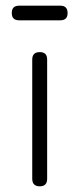

<svg xmlns="http://www.w3.org/2000/svg" viewBox="-20 -656 280 676"><path d="M120 0C120 0 120 0 120 0C102.5 0 93.5 -9 93.5 -26.5C93.5 -26.5 93.5 -26.5 93.5 -26.5C93.5 -26.5 93.5 -446.5 93.5 -446.5C93.5 -464 102.5 -472.5 120 -472.5C120 -472.5 120 -472.5 120 -472.5C137.5 -472.5 146 -464 146 -446.5C146 -446.5 146 -446.5 146 -446.5C146 -446.5 146 -26.5 146 -26.5C146 -9 137.5 0 120 0ZM192 -584.5C192 -584.5 47.5 -584.5 47.5 -584.5C30 -584.5 21.5 -593 21.5 -610C21.5 -610 21.5 -610 21.5 -610C21.5 -627.5 30 -636 47.5 -636C47.5 -636 47.5 -636 47.5 -636C47.5 -636 192 -636 192 -636C209.5 -636 218 -627.5 218 -610C218 -610 218 -610 218 -610C218 -593 209.5 -584.5 192 -584.5C192 -584.5 192 -584.5 192 -584.5Z"/></svg>

Font: Jura-Fortis-Regular
Style: Regular
Weight: 500
Designer: Daniel Johnson, Alexei Vanyashin, Mirko Velimirovic
Foundry: Daniel Johnson
Version: ""